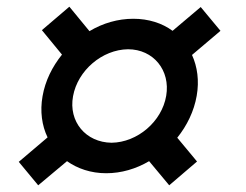

<svg xmlns="http://www.w3.org/2000/svg" viewBox="-20 -579 733 573"><path d="M297 -62C342 -62 386 -75 425 -98L485 -26L568 -97L509 -168C538 -204 559 -247 567 -293C575 -338 569 -380 553 -415L638 -487L579 -558L495 -487C464 -510 423 -523 378 -523C332 -523 287 -510 247 -486L187 -559L105 -489L165 -416C136 -380 115 -338 107 -292C99 -247 105 -204 122 -169L36 -96L94 -26L180 -98C211 -76 251 -62 297 -62ZM198 -292C212 -369 285 -431 362 -432C438 -432 489 -369 476 -293C463 -216 390 -154 313 -153C236 -154 184 -216 198 -292Z"/></svg>

Font: Uncut Sans Semibold
Style: Italic
Weight: 600
Italic angle: -10°
Designer: Kasper Nordkvist
Foundry: Uncut Type
Version: Version 1.111;FEAKit 1.0